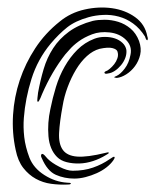

<svg xmlns="http://www.w3.org/2000/svg" viewBox="-20 -494 416 515"><path d="M148 -210Q152 -235 161.5 -260.5Q171 -286 184 -307.5Q197 -329 213 -343.5Q229 -358 247 -363Q270 -368 281.5 -365Q293 -362 295 -356Q298 -347 295 -338Q292 -329 286.5 -322Q281 -315 274.5 -309.5Q268 -304 264 -303Q259 -301 260.5 -298Q262 -295 270 -297Q279 -298 288 -304Q297 -310 304.5 -319Q312 -328 316 -338.5Q320 -349 319 -360Q317 -371 308.5 -379Q300 -387 288 -391Q276 -395 261 -395Q246 -395 233 -390Q207 -380 187.5 -360.5Q168 -341 153.5 -315.5Q139 -290 130 -260.5Q121 -231 115 -201Q107 -164 110 -128.5Q113 -93 133 -73Q143 -63 159 -59Q175 -55 193 -55.5Q211 -56 229.5 -62Q248 -68 264 -78Q268 -80 270.5 -82Q273 -84 271 -85Q270 -86 263 -84Q214 -72 187 -74Q160 -76 148.5 -92Q137 -108 138.5 -137.5Q140 -167 148 -210ZM160 -4Q128 -6 99 -24.5Q70 -43 59 -71Q48 -100 45 -126.5Q42 -153 44 -178Q48 -230 64.5 -282.5Q81 -335 116 -377Q138 -403 160 -420.5Q182 -438 218 -448Q236 -453 257 -454Q278 -455 298.5 -449.5Q319 -444 337 -431Q355 -418 369 -396Q372 -386 375 -386Q378 -389 375 -397Q369 -429 342.5 -448Q316 -467 280.5 -472Q245 -477 207 -468.5Q169 -460 140 -436Q101 -405 74.5 -364.5Q48 -324 33 -279Q18 -234 15 -186Q12 -138 22 -92Q28 -62 42.5 -43.5Q57 -25 76 -14.5Q95 -4 117 -1Q139 2 161 1Q167 1 168.5 0Q170 -1 170 -2Q170 -4 160 -4ZM82 -245Q82 -244 81.5 -240Q81 -236 80.5 -232Q80 -228 80 -224.5Q80 -221 82 -221Q84 -221 88.5 -231Q93 -241 93 -242Q119 -302 155 -348Q158 -351 167 -361.5Q176 -372 191 -383Q206 -394 227 -402Q248 -410 274 -407Q301 -404 318 -387Q335 -370 330 -347Q326 -325 314.5 -310Q303 -295 292 -290Q284 -287 287.5 -286Q291 -285 293 -285Q305 -286 318.5 -294.5Q332 -303 342 -316.5Q352 -330 356 -347Q360 -364 353 -384Q345 -405 330 -417.5Q315 -430 297 -435.5Q279 -441 260.5 -441Q242 -441 229 -438Q191 -428 165 -409Q139 -390 122.5 -364.5Q106 -339 97 -308.5Q88 -278 82 -245ZM284 -64Q288 -70 287.5 -72Q287 -74 285 -73.5Q283 -73 279.5 -70.5Q276 -68 274 -67Q254 -53 229.5 -44.5Q205 -36 175 -36Q160 -36 139.5 -46.5Q119 -57 108 -68Q104 -73 99.5 -77.5Q95 -82 92 -81Q88 -77 92 -70Q107 -35 130 -25Q153 -15 179 -15Q194 -15 209.5 -19Q225 -23 239.5 -29.5Q254 -36 265.5 -45Q277 -54 284 -64Z"/></svg>

Font: Akronim
Style: Regular
Weight: 400
Designer: Grzegorz Klimczewski
Foundry: Fonty.PL
Version: Version 1.002